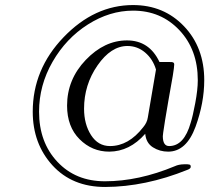

<svg xmlns="http://www.w3.org/2000/svg" viewBox="-20 -725 824 756"><path d="M108.9 -285.2Q108.9 -452.1 230.5 -578.6Q352.1 -705.1 503.9 -705.1Q625 -705.1 704.6 -621.6Q784.2 -538.1 784.2 -409.2Q784.2 -320.3 750 -226.1Q713.9 -127.9 642.1 -127.9Q608.9 -127.9 582 -145Q555.2 -162.1 551.8 -198.2Q490.7 -128.4 410.2 -127.9Q342.3 -127.9 293.2 -177Q244.1 -226.1 244.1 -309.1Q244.1 -412.1 317.6 -489Q391.1 -565.9 480 -565.9Q567.9 -565.9 607.9 -481H641.1Q652.3 -481 656.7 -480.5Q661.1 -480 663.6 -478Q666 -476.1 666 -471.2Q666 -452.1 643.1 -329.1L629.9 -251Q628.9 -244.1 626.5 -228.5Q624 -212.9 622.6 -202.9Q621.1 -192.9 621.1 -189Q621.1 -149.9 646 -149.9Q705.1 -149.9 731 -242.2Q738.8 -266.1 748.8 -319.1Q758.8 -372.1 758.8 -409.2Q758.8 -529.3 686.3 -606.2Q613.8 -683.1 503.9 -683.1Q412.1 -683.1 326.2 -628.7Q240.2 -574.2 187 -481.7Q133.8 -389.2 133.8 -285.2Q133.8 -165 205.8 -88.1Q277.8 -11.2 393.1 -11.2Q525.9 -11.2 668.9 -70.8Q683.1 -77.6 704.1 -78.1Q713.9 -78.1 718 -78.1Q722.2 -78.1 725.6 -77.1Q729 -76.2 730 -74Q731 -71.8 731 -67.9Q731 -61 717.8 -56.2Q551.8 10.7 394 11.2Q264.2 11.2 186.5 -74Q108.9 -159.2 108.9 -285.2ZM311 -296.9Q311 -235.8 338.6 -192.9Q366.2 -149.9 413.1 -149.9Q486.3 -149.9 543.9 -224.1Q559.1 -242.2 562 -262.2L594.2 -451.2Q582 -492.2 551.5 -518.1Q521 -543.9 481.9 -543.9Q417 -543.9 364 -467.5Q311 -391.1 311 -296.9Z"/></svg>

Font: CMU Serif Extra
Style: RomanSlanted
Weight: 500
Italic angle: -9.46001°
Version: Version 0.7.0